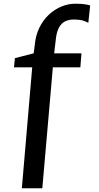

<svg xmlns="http://www.w3.org/2000/svg" viewBox="-20 -843 537 1037"><path d="M98 174 154 -479.5H55.5L60.5 -529L162 -555L167 -594Q171.5 -649.5 192 -692Q212.5 -734.5 244 -763.8Q275.5 -793 312.5 -808Q349.5 -823 387 -823Q421.5 -823 441.2 -819.5Q461 -816 467 -813.5L457 -719.5Q450.5 -724 431.5 -730.8Q412.5 -737.5 376.5 -737.5Q352 -737.5 331.8 -727.8Q311.5 -718 298 -693Q284.5 -668 280.5 -622L272.5 -555H420L414 -479.5H265.5L208.5 174Z"/></svg>

Font: Merriweather SemiBold
Style: Regular
Weight: 600
Version: Version 2.100